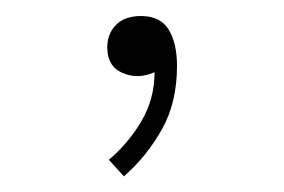

<svg xmlns="http://www.w3.org/2000/svg" viewBox="-20 -91 358 242"><path d="M174.8 0Q153.8 9.3 134.5 1Q115.2 -7.3 115.2 -31.2Q115.2 -48.3 126.2 -59.6Q137.2 -70.8 157.7 -70.8Q182.1 -70.8 192.6 -53.7Q203.1 -36.6 203.1 -7.8Q203.1 38.1 184.1 72Q165 106 136.2 131.3L117.2 110.4Q141.6 89.8 158.2 61.8Q174.8 33.7 174.8 0Z"/></svg>

Font: Estedad-FD Thin
Style: Regular
Weight: 100
Designer: Amin Abedi
Version: Version 7.3